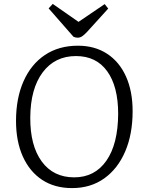

<svg xmlns="http://www.w3.org/2000/svg" viewBox="-20 -949 744 983"><path d="M62 -330Q62 -446 100.5 -533Q139 -620 210 -667.5Q281 -715 379 -715Q465 -715 528 -674Q591 -633 625 -557.5Q659 -482 659 -380Q659 -262 621 -173.5Q583 -85 513.5 -35.5Q444 14 349 14Q260 14 196 -28Q132 -70 97 -147.5Q62 -225 62 -330ZM135 -348Q134 -204 193.5 -122.5Q253 -41 360 -41Q465 -41 524.5 -126Q584 -211 585 -366Q585 -506 529 -584Q473 -662 369 -662Q261 -662 198.5 -578.5Q136 -495 135 -348ZM229 -906 250 -929 382 -837 516 -928 534 -905 426 -786Q412 -771 401 -763.5Q390 -756 378 -756Q366 -756 356 -761Z"/></svg>

Font: Literata 12pt Light
Style: Italic
Weight: 300
Italic angle: -2°
Designer: Latin by Veronika Burian and Jose Scaglione. Greek by Irene Vlachou. Cyrillic by Vera Evstafieva
Foundry: TypeTogether
Version: Version 3.002